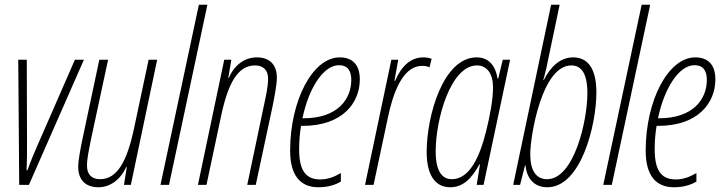

<svg xmlns="http://www.w3.org/2000/svg" viewBox="-20 -780 3055 810"><path d="M61 0H102L334 -528H296L140 -171C124 -135 109 -99 96 -62H92C94 -102 94 -144 94 -180L93 -528H57Z M395 10C445 10 488 -22 513 -76H515L503 0H532L643 -528H607L546 -241C516 -98 474 -24 402 -24C368 -24 347 -43 347 -81C347 -113 356 -151 363 -188L436 -528H399L328 -194C320 -155 310 -105 310 -76C310 -19 343 10 395 10Z M657 0H693L855 -760H819Z M815 0H851L912 -287C942 -431 984 -504 1056 -504C1090 -504 1111 -485 1111 -448C1111 -416 1102 -375 1094 -338L1023 0H1059L1130 -332C1138 -372 1148 -423 1148 -453C1148 -510 1114 -538 1064 -538C1012 -538 969 -506 945 -451H943L956 -528H926Z M1323 10C1363 10 1395 0 1418 -14V-50C1391 -34 1363 -23 1331 -23C1269 -23 1242 -62 1242 -150C1242 -187 1245 -219 1250 -249H1257C1425 -249 1498 -346 1498 -445C1498 -510 1464 -538 1413 -538C1300 -538 1204 -358 1204 -144C1204 -40 1247 10 1323 10ZM1260 -281H1256C1282 -407 1344 -505 1410 -505C1446 -505 1462 -482 1462 -443C1462 -363 1406 -281 1260 -281Z M1520 0H1556L1616 -282C1636 -378 1675 -502 1761 -502C1774 -502 1784 -500 1792 -496L1801 -532C1793 -535 1781 -538 1766 -538C1713 -538 1673 -501 1647 -439H1644L1660 -528H1631Z M1879 10C1934 10 1970 -27 2003 -87H2005L1991 0H2020L2132 -528H2101L2082 -449H2079C2071 -500 2044 -538 1991 -538C1850 -538 1780 -293 1780 -138C1780 -42 1816 10 1879 10ZM1886 -24C1845 -24 1818 -58 1818 -141C1818 -277 1881 -504 1992 -504C2035 -504 2060 -468 2060 -412C2060 -359 2047 -292 2031 -227C2005 -123 1963 -24 1886 -24Z M2289 10C2431 10 2496 -252 2496 -390C2496 -489 2461 -538 2398 -538C2342 -538 2301 -496 2274 -442H2272C2276 -455 2279 -469 2285 -493L2341 -760H2305L2145 0H2174L2195 -82H2197C2202 -30 2231 10 2289 10ZM2288 -24C2241 -24 2217 -62 2217 -129C2217 -207 2266 -504 2390 -504C2431 -504 2458 -473 2458 -387C2458 -268 2401 -24 2288 -24Z M2525 0H2561L2723 -760H2687Z M2823 10C2863 10 2895 0 2918 -14V-50C2891 -34 2863 -23 2831 -23C2769 -23 2742 -62 2742 -150C2742 -187 2745 -219 2750 -249H2757C2925 -249 2998 -346 2998 -445C2998 -510 2964 -538 2913 -538C2800 -538 2704 -358 2704 -144C2704 -40 2747 10 2823 10ZM2760 -281H2756C2782 -407 2844 -505 2910 -505C2946 -505 2962 -482 2962 -443C2962 -363 2906 -281 2760 -281Z"/></svg>

Font: Noto Sans ExtraCondensed ExtraLight
Style: Italic
Weight: 200
Width: 2
Italic angle: -12°
Designer: Monotype Design Team
Foundry: Monotype Imaging Inc.
Version: Version 2.013